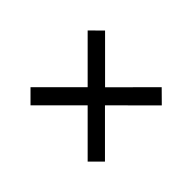

<svg xmlns="http://www.w3.org/2000/svg" viewBox="-84 -661 651 651"><g transform="rotate(45 241.5 -335.0)"><path d="M106.5 -156 63 -199.5 200 -336.5 64 -472.5 106 -514 242 -378 377.5 -514 421.5 -470.5 285 -334.5 420 -199.5 378.5 -158 243.5 -293Z"/></g></svg>

Font: Libre Caslon Text Medium
Style: Regular
Weight: 500
Designer: Pablo Impallari, Rodrigo Fuenzalida, Katja Schimmel
Foundry: Pablo Impallari, Rodrigo Fuenzalida
Version: Version 2.000